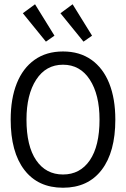

<svg xmlns="http://www.w3.org/2000/svg" viewBox="-20 -868 590 899"><path d="M275 11Q158 11 94 -72.5Q30 -156 30 -308Q30 -406 58.5 -477.5Q87 -549 142 -588Q197 -627 275 -627Q353 -627 408 -588Q463 -549 491.5 -477.5Q520 -406 520 -308Q520 -156 456 -72.5Q392 11 275 11ZM275 -51Q355 -51 400.5 -117.5Q446 -184 446 -308Q446 -425 400.5 -495Q355 -565 275 -565Q195 -565 149.5 -495Q104 -425 104 -308Q104 -184 149.5 -117.5Q195 -51 275 -51ZM195 -673 87 -806 144 -848 235 -701ZM371 -673 263 -806 320 -848 411 -701Z"/></svg>

Font: Inconsolata SemiExpanded
Style: Regular
Weight: 400
Width: 6
Monospace: yes
Designer: Raph Levien, Cyreal, Brenton Simpson
Foundry: Raph Levien, Cyreal, Google
Version: Version 3.000; ttfautohint (v1.8.2.53-6de2)